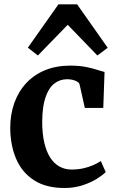

<svg xmlns="http://www.w3.org/2000/svg" viewBox="-20 -880 550 910"><path d="M286 11Q197.5 11 140.8 -26Q84 -63 56.5 -127.2Q29 -191.5 28.5 -273Q28.5 -338 48 -392.2Q67.5 -446.5 104.5 -486.2Q141.5 -526 194.2 -547.5Q247 -569 313 -569Q354.5 -569 385.2 -563Q416 -557 438.2 -549.8Q460.5 -542.5 475.5 -539L469.5 -368.5H382L357.5 -478.5Q355.5 -487.5 345.8 -493.2Q336 -499 323.2 -501.8Q310.5 -504.5 298.5 -504.5Q264 -504.5 237.5 -484Q211 -463.5 195.8 -419.2Q180.5 -375 180 -302.5Q180 -246 190 -203.5Q200 -161 218.2 -132.8Q236.5 -104.5 262.2 -90.5Q288 -76.5 318.5 -76.5Q349.5 -76.5 375 -82.2Q400.5 -88 421.5 -97.2Q442.5 -106.5 458 -116.5L481 -64.5Q467 -50 438.5 -32.2Q410 -14.5 371 -1.8Q332 11 286 11ZM159.5 -617 112 -654 257 -859.5H345.5L490.5 -653.5L441.5 -617L301 -762.5Z"/></svg>

Font: Merriweather 20pt
Style: Bold
Weight: 700
Version: Version 2.100